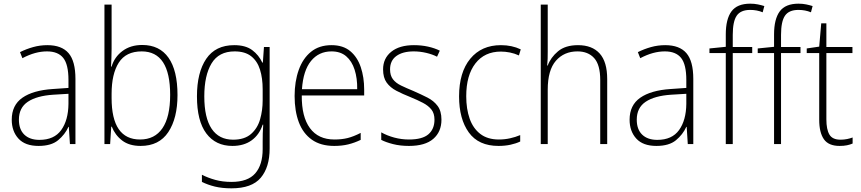

<svg xmlns="http://www.w3.org/2000/svg" viewBox="-20 -785 4688 1046"><path d="M238 -539Q316 -539 353.5 -495.5Q391 -452 391 -355V0H361L355 -94H353Q334 -52 296.5 -21Q259 10 190 10Q117 10 80.5 -30Q44 -70 44 -133Q44 -212 102 -252.5Q160 -293 267 -300L353 -306V-349Q353 -434 324.5 -469.5Q296 -505 236 -505Q204 -505 171 -496Q138 -487 102 -468L89 -501Q123 -518 160.5 -528.5Q198 -539 238 -539ZM270 -269Q180 -263 131.5 -230.5Q83 -198 83 -133Q83 -80 112.5 -51.5Q142 -23 195 -23Q275 -23 313.5 -76.5Q352 -130 353 -219V-274Z M588 -520Q588 -497 587 -469.5Q586 -442 585 -422H588Q603 -474 647 -507Q691 -540 755 -540Q849 -540 898 -470.5Q947 -401 947 -267Q947 -141 897 -65.5Q847 10 746 10Q684 10 645.5 -19.5Q607 -49 589 -95H586L580 0H549V-760H588ZM752 -505Q666 -505 627 -443.5Q588 -382 588 -274V-251Q588 -25 743 -25Q823 -25 865 -86.5Q907 -148 907 -268Q907 -505 752 -505Z M1256 -539Q1318 -539 1354 -512Q1390 -485 1409 -444H1412L1418 -529H1449V24Q1449 126 1400.5 183.5Q1352 241 1241 241Q1190 241 1151 231.5Q1112 222 1080 206V167Q1113 184 1153 195Q1193 206 1241 206Q1330 206 1370.5 159.5Q1411 113 1411 27V-12Q1411 -36 1411.5 -58Q1412 -80 1414 -106H1411Q1393 -51 1351 -20.5Q1309 10 1246 10Q1155 10 1104 -58Q1053 -126 1053 -260Q1053 -390 1103.5 -464.5Q1154 -539 1256 -539ZM1258 -505Q1172 -505 1132.5 -439.5Q1093 -374 1093 -260Q1093 -143 1133 -83.5Q1173 -24 1250 -24Q1312 -24 1347.5 -55Q1383 -86 1397 -135Q1411 -184 1411 -239V-299Q1411 -359 1396.5 -405.5Q1382 -452 1348.5 -478.5Q1315 -505 1258 -505Z M1786 -539Q1849 -539 1888 -506.5Q1927 -474 1945.5 -419Q1964 -364 1964 -297V-265H1624Q1623 -149 1668.5 -87Q1714 -25 1802 -25Q1842 -25 1874 -33Q1906 -41 1945 -61V-23Q1912 -7 1877.5 1.5Q1843 10 1801 10Q1727 10 1679 -24Q1631 -58 1608 -119Q1585 -180 1585 -262Q1585 -341 1607.5 -404Q1630 -467 1674.5 -503Q1719 -539 1786 -539ZM1786 -505Q1717 -505 1674.5 -453Q1632 -401 1625 -299H1926Q1927 -358 1912 -405Q1897 -452 1866 -478.5Q1835 -505 1786 -505Z M2385 -133Q2385 -67 2340.5 -28.5Q2296 10 2208 10Q2160 10 2121 0Q2082 -10 2057 -23V-64Q2089 -46 2128 -35.5Q2167 -25 2208 -25Q2281 -25 2314 -53.5Q2347 -82 2347 -133Q2347 -167 2330.5 -188Q2314 -209 2284.5 -224.5Q2255 -240 2216 -256Q2173 -273 2139.5 -290.5Q2106 -308 2086.5 -335Q2067 -362 2067 -407Q2067 -467 2111.5 -503Q2156 -539 2235 -539Q2276 -539 2312 -531Q2348 -523 2376 -509L2361 -476Q2336 -489 2302 -497Q2268 -505 2234 -505Q2174 -505 2139.5 -480Q2105 -455 2105 -407Q2105 -374 2120.5 -353.5Q2136 -333 2165 -319Q2194 -305 2233 -289Q2274 -271 2308.5 -253.5Q2343 -236 2364 -208Q2385 -180 2385 -133Z M2696 10Q2587 10 2534 -63.5Q2481 -137 2481 -260Q2481 -391 2542 -465Q2603 -539 2709 -539Q2769 -539 2817 -516L2807 -483Q2783 -494 2758 -499Q2733 -504 2709 -504Q2620 -504 2570 -439.5Q2520 -375 2520 -261Q2520 -192 2538.5 -139Q2557 -86 2596.5 -55.5Q2636 -25 2698 -25Q2729 -25 2758.5 -31.5Q2788 -38 2814 -49V-14Q2791 -3 2761 3.5Q2731 10 2696 10Z M2964 -504Q2964 -481 2963.5 -464.5Q2963 -448 2961 -428H2964Q2980 -472 3020 -505.5Q3060 -539 3129 -539Q3206 -539 3247 -493.5Q3288 -448 3288 -354V0H3250V-349Q3250 -432 3217 -468.5Q3184 -505 3126 -505Q3053 -505 3008.5 -454Q2964 -403 2964 -296V0H2926V-760H2964Z M3604 -539Q3682 -539 3719.5 -495.5Q3757 -452 3757 -355V0H3727L3721 -94H3719Q3700 -52 3662.5 -21Q3625 10 3556 10Q3483 10 3446.5 -30Q3410 -70 3410 -133Q3410 -212 3468 -252.5Q3526 -293 3633 -300L3719 -306V-349Q3719 -434 3690.5 -469.5Q3662 -505 3602 -505Q3570 -505 3537 -496Q3504 -487 3468 -468L3455 -501Q3489 -518 3526.5 -528.5Q3564 -539 3604 -539ZM3636 -269Q3546 -263 3497.5 -230.5Q3449 -198 3449 -133Q3449 -80 3478.5 -51.5Q3508 -23 3561 -23Q3641 -23 3679.5 -76.5Q3718 -130 3719 -219V-274Z M4078 -496H3972V0H3934V-496H3845V-521L3934 -530V-597Q3934 -681 3965 -723Q3996 -765 4067 -765Q4090 -765 4109 -761Q4128 -757 4144 -752L4135 -718Q4104 -731 4067 -731Q4015 -731 3993.5 -699.5Q3972 -668 3972 -595V-529H4078Z M4341 -496H4235V0H4197V-496H4108V-521L4197 -530V-597Q4197 -681 4228 -723Q4259 -765 4330 -765Q4353 -765 4372 -761Q4391 -757 4407 -752L4398 -718Q4367 -731 4330 -731Q4278 -731 4256.5 -699.5Q4235 -668 4235 -595V-529H4341Z M4559 -24Q4578 -24 4595 -27.5Q4612 -31 4625 -36V-3Q4611 3 4594 6.5Q4577 10 4554 10Q4494 10 4468.5 -26.5Q4443 -63 4443 -133V-496H4375V-521L4443 -531L4454 -658H4482V-529H4624V-496H4482V-135Q4482 -80 4498.5 -52Q4515 -24 4559 -24Z"/></svg>

Font: Noto Sans Tamil SemiCondensed ExtraLight
Style: Regular
Weight: 200
Width: 4
Designer: Jelle Bosma - Monotype Design Team
Foundry: Monotype Imaging Inc.
Version: Version 2.004; ttfautohint (v1.8.4.7-5d5b)